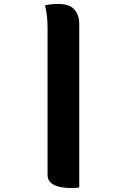

<svg xmlns="http://www.w3.org/2000/svg" viewBox="-20 -785 640 969"><path d="M207 -758Q224 -762 239.5 -763.5Q255 -765 274 -765Q331 -765 355.5 -737Q380 -709 380 -664Q380 -582 380 -499.5Q380 -417 380 -334.5Q380 -252 380 -169.5Q380 -87 380 -4.5Q380 78 380 161Q374 162 365 163Q356 164 343 164Q282 164 251 147.5Q220 131 220 97Q220 4 220 -88.5Q220 -181 220 -274Q220 -367 220 -459.5Q220 -552 220 -645Q220 -675 217 -703Q214 -731 207 -758Z"/></svg>

Font: Recursive Monospace Casual ExtraBold
Style: Regular
Weight: 800
Version: Version 1.047